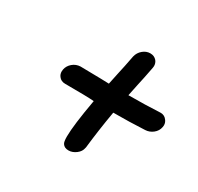

<svg xmlns="http://www.w3.org/2000/svg" viewBox="-121 -717 856 829"><g transform="rotate(30 306.5 -303.0)"><path d="M310 -33Q289 -33 280 -47Q274 -55 274 -82Q274 -137 298 -272Q268 -275 154 -275Q133 -275 122 -290Q114 -300 114 -314Q114 -319 115 -324Q119 -344 135.5 -358Q152 -372 174 -373Q306 -371 317 -370L329 -427Q338 -466 349 -524Q354 -545 370.5 -559Q387 -573 407 -573Q427 -573 439 -559Q448 -548 448 -533Q448 -529 447 -524Q436 -466 427 -427L415 -369Q497 -369 573 -373Q593 -373 604 -358Q613 -347 613 -333Q613 -329 612 -324Q608 -303 591 -289.5Q574 -276 553 -275Q478 -271 396 -271Q379 -173 369 -82L368 -79Q365 -60 347 -46.5Q329 -33 310 -33Z"/></g></svg>

Font: Bad Comic
Style: Italic
Weight: 400
Italic angle: -11°
Designer: GGBotNet
Foundry: GGBotNet
Version: 0.95